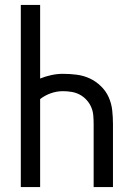

<svg xmlns="http://www.w3.org/2000/svg" viewBox="-20 -755 540 775"><path d="M64 0V-735H142V-438Q164 -447 187.5 -452Q211 -457 234 -457Q262 -457 289.5 -453.5Q317 -450 342 -438.5Q367 -427 387.5 -407Q408 -387 419 -362Q430 -337 433 -309.5Q436 -282 436 -254V0H358V-254Q358 -272 356.5 -289.5Q355 -307 348 -323Q341 -339 329 -352Q317 -365 302 -373Q287 -381 269.5 -384Q252 -387 234 -387Q209 -387 185 -378.5Q161 -370 142 -355V0Z"/></svg>

Font: Iosevka Custom
Style: Regular
Weight: 400
Monospace: yes
Designer: Belleve Invis
Foundry: Belleve Invis
Version: Version 32.5.0; ttfautohint (v1.8.4)